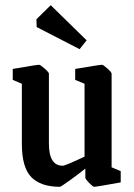

<svg xmlns="http://www.w3.org/2000/svg" viewBox="-20 -708 515 738"><path d="M64 -155V-386L29 -401V-443Q121 -459 130 -459Q135 -459 151.5 -444.5Q168 -430 168 -425V-156Q168 -71 221 -71Q231 -71 305 -106V-386L269 -401V-443Q363 -459 372 -459Q377 -459 393 -444.5Q409 -430 409 -425V-65L444 -50V-7Q351 10 342 10Q337 10 322.5 -5Q308 -20 308 -25V-60Q282 -39 248 -14.5Q214 10 210 10Q137 10 100.5 -27Q64 -64 64 -155ZM121 -604 120 -634 175 -688 313 -553 286 -519Z"/></svg>

Font: Grenze Medium
Style: Regular
Weight: 500
Designer: Renata Polastri
Foundry: Omnibus-Type
Version: Version 1.002; ttfautohint (v1.8)